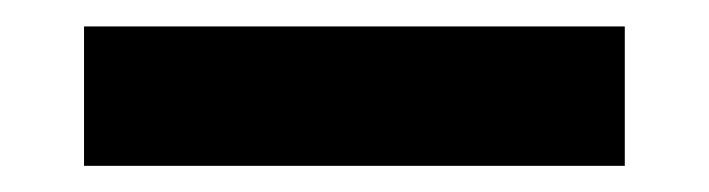

<svg xmlns="http://www.w3.org/2000/svg" viewBox="-20 -712 539 146"><path d="M43.9 -585.9H455.1V-691.9H43.9Z"/></svg>

Font: Plaster
Style: Regular
Weight: 400
Designer: Eben Sorkin
Foundry: Eben Sorkin
Version: Version 1.007